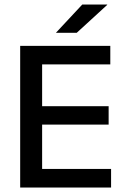

<svg xmlns="http://www.w3.org/2000/svg" viewBox="-20 -846 568 866"><path d="M71 0V-639H170V0ZM100.5 0V-84H481V0ZM128 -284V-367H470V-284ZM100 -555.5V-639H477.5V-555.5ZM351 -825.5H463.5V-824L326 -698H233V-699Z"/></svg>

Font: Anek Latin Medium
Style: Regular
Weight: 500
Designer: Yesha Goshar
Foundry: Ek Type
Version: Version 1.003